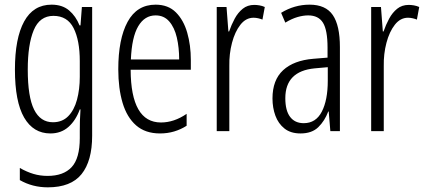

<svg xmlns="http://www.w3.org/2000/svg" viewBox="-20 -562 1826 823"><path d="M201 -542Q247 -542 276 -517.5Q305 -493 321 -453H325L331 -532H375V20Q375 128 329.5 184.5Q284 241 185 241Q119 241 65 210V158Q95 175 123.5 183.5Q152 192 184 192Q252 192 287 154.5Q322 117 322 30V-2Q322 -21 322.5 -43.5Q323 -66 325 -93H322Q305 -46 273.5 -18Q242 10 196 10Q123 10 83.5 -58Q44 -126 44 -264Q44 -398 83.5 -470Q123 -542 201 -542ZM209 -494Q150 -494 124.5 -432.5Q99 -371 99 -264Q99 -147 126 -92.5Q153 -38 207 -38Q247 -38 272.5 -64Q298 -90 310 -134.5Q322 -179 322 -233V-300Q322 -389 295.5 -441.5Q269 -494 209 -494Z M647 -542Q701 -542 734 -509Q767 -476 782.5 -422Q798 -368 798 -305V-263H540Q541 -37 670 -37Q726 -37 780 -74V-23Q755 -7 726.5 1.5Q698 10 666 10Q603 10 563.5 -24.5Q524 -59 505.5 -121Q487 -183 487 -265Q487 -395 527 -468.5Q567 -542 647 -542ZM647 -496Q600 -496 572.5 -449.5Q545 -403 541 -307H748Q748 -358 738 -401Q728 -444 705.5 -470Q683 -496 647 -496Z M1070 -541Q1080 -541 1092 -539Q1104 -537 1115 -532L1105 -478Q1098 -481 1087.5 -483.5Q1077 -486 1067 -486Q1034 -486 1010.5 -456Q987 -426 974.5 -378.5Q962 -331 963 -279V0H909V-532H951L959 -427H962Q972 -456 986 -482Q1000 -508 1020.5 -524.5Q1041 -541 1070 -541Z M1307 -542Q1376 -542 1406.5 -497.5Q1437 -453 1437 -360V0H1396L1389 -84H1387Q1372 -44 1344.5 -17Q1317 10 1268 10Q1226 10 1199.5 -11Q1173 -32 1160.5 -66Q1148 -100 1148 -140Q1148 -219 1193.5 -261Q1239 -303 1323 -310L1384 -315V-358Q1384 -433 1364.5 -464.5Q1345 -496 1301 -496Q1280 -496 1255.5 -489Q1231 -482 1203 -465L1185 -507Q1242 -542 1307 -542ZM1329 -269Q1203 -257 1203 -141Q1203 -88 1223.5 -61Q1244 -34 1282 -34Q1334 -34 1359.5 -83.5Q1385 -133 1385 -216V-274Z M1732 -541Q1742 -541 1754 -539Q1766 -537 1777 -532L1767 -478Q1760 -481 1749.5 -483.5Q1739 -486 1729 -486Q1696 -486 1672.5 -456Q1649 -426 1636.5 -378.5Q1624 -331 1625 -279V0H1571V-532H1613L1621 -427H1624Q1634 -456 1648 -482Q1662 -508 1682.5 -524.5Q1703 -541 1732 -541Z"/></svg>

Font: Noto Sans Myanmar ExtraCondensed Light
Style: Regular
Weight: 300
Width: 2
Designer: Monotype Design Team
Foundry: Monotype Imaging Inc.
Version: Version 2.107; ttfautohint (v1.8.4.7-5d5b)